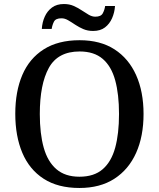

<svg xmlns="http://www.w3.org/2000/svg" viewBox="-20 -925 791 955"><path d="M375 10Q268 10 197 -36Q126 -82 91 -165Q56 -248 56 -359Q56 -470 91 -552Q126 -634 197.5 -679.5Q269 -725 376 -725Q479 -725 549.5 -679.5Q620 -634 657 -551.5Q694 -469 694 -358Q694 -247 657 -164.5Q620 -82 549 -36Q478 10 375 10ZM375 -46Q448 -46 491 -83.5Q534 -121 553 -190.5Q572 -260 572 -358Q572 -456 553 -525.5Q534 -595 491 -632Q448 -669 376 -669Q268 -669 223 -587.5Q178 -506 178 -358Q178 -260 197.5 -190.5Q217 -121 260.5 -83.5Q304 -46 375 -46ZM443 -771Q416 -771 394 -780.5Q372 -790 353.5 -802.5Q335 -815 318.5 -824.5Q302 -834 286 -834Q257 -834 248.5 -817.5Q240 -801 237 -781H188Q190 -814 202.5 -842Q215 -870 238.5 -887.5Q262 -905 298 -905Q325 -905 346.5 -895.5Q368 -886 386.5 -873.5Q405 -861 421.5 -851.5Q438 -842 454 -842Q482 -842 491 -858.5Q500 -875 503 -895H552Q550 -863 537.5 -834.5Q525 -806 502 -788.5Q479 -771 443 -771Z"/></svg>

Font: ET Text
Style: Regular
Weight: 470
Designer: Monotype Design Team
Foundry: Monotype Imaging Inc.
Version: Version 2.009